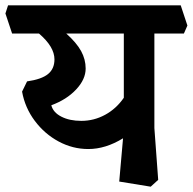

<svg xmlns="http://www.w3.org/2000/svg" viewBox="-50 -661 718 715"><path d="M524.9 -184.1 539.1 8.8 511.2 34.2 394 15.1 408.2 -146Q343.3 -106 278.8 -106Q220.7 -106 168.5 -134Q116.2 -162.1 79.6 -210.9Q43 -259.8 32.2 -319.8L50.8 -357.9Q105 -365.7 128.9 -385.3Q152.8 -404.8 152.8 -439.9Q152.8 -486.8 95.2 -536.1H-4.9L-29.8 -610.8L-20 -641.1H623L647.9 -565.9L634.8 -536.1H524.9ZM196.8 -536.1Q234.9 -502 252 -470.9Q269 -439.9 269 -405.8Q269 -365.7 233.6 -327.9Q198.2 -290 141.1 -269Q147.9 -242.2 178.5 -226.6Q209 -210.9 252.9 -210.9Q299.8 -210.9 341.3 -233.4Q382.8 -255.9 411.1 -296.9V-536.1Z"/></svg>

Font: Sura
Style: Bold
Weight: 700
Designer: Carolina Giovagnoli
Foundry: Huerta Tipografica
Version: Version 1.002;PS 001.002;hotconv 1.0.70;makeotf.lib2.5.58329